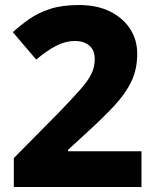

<svg xmlns="http://www.w3.org/2000/svg" viewBox="-20 -744 618 764"><path d="M543 0H35V-115L212 -294Q266 -350 298 -386Q330 -422 343.5 -449.5Q357 -477 357 -508Q357 -545 335 -563Q313 -581 278 -581Q241 -581 204 -562Q167 -543 124 -507L31 -616Q62 -644 97 -668.5Q132 -693 179.5 -708.5Q227 -724 294 -724Q366 -724 417.5 -698.5Q469 -673 497.5 -629.5Q526 -586 526 -530Q526 -469 503 -420.5Q480 -372 435 -323.5Q390 -275 325 -216L251 -148V-142H543Z"/></svg>

Font: Noto Sans Myanmar ExtraBold
Style: Regular
Weight: 800
Designer: Monotype Design Team
Foundry: Monotype Imaging Inc.
Version: Version 2.107; ttfautohint (v1.8.4.7-5d5b)